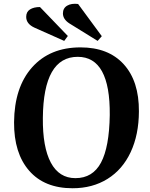

<svg xmlns="http://www.w3.org/2000/svg" viewBox="-20 -979 790 1013"><path d="M495.1 -763.2 345.2 -856Q312 -877.9 312 -908.2Q312 -936 334.5 -949.2Q356.9 -962.4 392.1 -958L517.1 -788.1ZM318.8 -763.2 162.1 -833Q118.2 -853 118.2 -890.1Q118.2 -916.5 138.2 -929.2Q158.2 -941.9 190.9 -941.9L337.9 -789.1ZM54.2 -334Q55.7 -518.6 149.4 -623.8Q243.2 -729 404.8 -729Q551.8 -729 632.8 -639.9Q713.9 -550.8 712.9 -391.1Q712.4 -268.1 669.4 -176.3Q626.5 -84.5 547.4 -35.2Q468.3 14.2 362.8 14.2Q214.4 14.2 133.8 -78.4Q53.2 -170.9 54.2 -334ZM206.1 -356.9Q204.6 -202.6 248.3 -120.8Q292 -39.1 377.9 -39.1Q469.2 -39.1 512.9 -121.1Q556.6 -203.1 559.1 -372.1Q562 -679.2 390.1 -679.2Q209 -679.2 206.1 -356.9Z"/></svg>

Font: Literata SemiBold
Style: Italic
Weight: 650
Italic angle: -2.39999°
Designer: Latin by Veronika Burian and Jose Scaglione. Greek by Irene Vlachou. Cyrillic by Vera Evstafieva
Foundry: TypeTogether
Version: Version 3.021